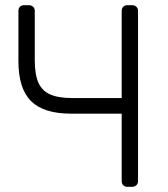

<svg xmlns="http://www.w3.org/2000/svg" viewBox="-20 -720 646 740"><path d="M512 -678V-22Q512 -12 505.5 -6Q499 0 489 0H471Q461 0 455 -6Q449 -12 449 -22V-282H253Q148 -282 99.5 -330.5Q51 -379 51 -484V-678Q51 -688 57 -694Q63 -700 73 -700H91Q101 -700 107.5 -694Q114 -688 114 -678V-489Q114 -433 128 -401.5Q142 -370 173.5 -356Q205 -342 261 -342H449V-678Q449 -688 455 -694Q461 -700 471 -700H489Q499 -700 505.5 -694Q512 -688 512 -678Z"/></svg>

Font: Rubik
Style: Regular
Weight: 300
Designer: Hubert & Fischer
Foundry: Hubert & Fischer
Version: Version 1.100